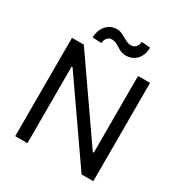

<svg xmlns="http://www.w3.org/2000/svg" viewBox="-205 -1049 1128 1196"><g transform="rotate(30 359.0 -451.5)"><path d="M639.5 0H555.2L172.7 -550.4H165.7V0H78V-707.2H163L546.3 -155.4H553.2V-707.2H639.5ZM294.2 -894.3Q306.6 -894.3 317.7 -891.2Q328.7 -888.1 337.2 -883.8Q345.6 -879.5 359.8 -871.5Q378.5 -860.5 391.2 -855.3Q404 -850.1 419.9 -850.1Q432.7 -850.1 443.5 -857Q454.4 -864 460.6 -876Q466.9 -888.1 466.9 -902.6L529.7 -897.1Q529.7 -861.5 515.9 -834.8Q502.1 -808 477.9 -793.5Q453.7 -779 424 -779Q408.5 -779 396.6 -782.5Q384.7 -785.9 375.9 -790.2Q367.1 -794.5 355 -802.5Q339.1 -812.8 327 -818Q314.9 -823.2 298.3 -823.2Q279 -823.2 266.2 -808Q253.5 -792.8 253.5 -770.7L188.5 -773.5Q188.5 -808.4 202.7 -836.2Q216.9 -864 240.8 -879.1Q264.8 -894.3 294.2 -894.3Z"/></g></svg>

Font: Pretendard Variable
Style: Regular
Weight: 400
Designer: Base glyphs from Inter by Rasmus Andersson; Hangul glyphs from Noto Sans CJK(Source Han Sans) by Jang Soo-young and Kang
Foundry: Kil Hyung-jin
Version: Version 1.100;FEAKit 1.0